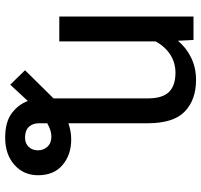

<svg xmlns="http://www.w3.org/2000/svg" viewBox="-38 -540 791 756"><g transform="rotate(90 358.0 -162.5)"><path d="M295.5 -538.4Q373.2 -538.4 419.6 -494.1Q465.9 -449.9 465.9 -346.6V-35.9Q497.9 -46.9 529.8 -46.9Q589.5 -46.9 630 -13Q670.5 21 670.5 83.8Q670.5 140.3 629.6 176.7Q588.8 213.1 522.7 213.1Q460.9 213.1 426.5 187.3Q392 161.6 378.2 123.9L313.9 193.2L257.1 134.9L367.9 22.7V-348Q367.9 -406.6 342.5 -432Q317.1 -457.4 267 -457.4Q226.6 -457.4 194.4 -436.1Q162.3 -414.8 143.5 -378.9V0H45.5V-528.4H137.8L141 -467Q169 -500.7 208.3 -519.5Q247.5 -538.4 295.5 -538.4ZM465.9 81Q465.9 104.4 479.9 119.7Q494 134.9 522.7 134.9Q545.1 134.9 558.8 120.6Q572.4 106.2 572.4 83.8Q572.4 62.5 558.2 46.9Q544 31.2 518.5 31.2Q493.6 31.2 465.9 47.6Z"/></g></svg>

Font: Interface
Style: Regular
Weight: 400
Designer: Rasmus Andersson
Foundry: rsms
Version: Version 1.8